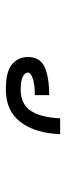

<svg xmlns="http://www.w3.org/2000/svg" viewBox="190 -1026 221 640"><g transform="rotate(-90 300.0 -706.5)"><path d="M377.5 -723.5Q377.5 -734 363.2 -740.8Q349 -747.5 321 -747.5Q273.5 -747.5 251 -715.2Q228.5 -683 225 -616H172.5Q175 -697.5 212 -747.2Q249 -797 321.5 -797Q381.5 -797 405.5 -776.2Q429.5 -755.5 429.5 -724Q429.5 -683.5 396.5 -668Q363.5 -652.5 302.5 -652.5V-700.5Q335 -700 356.2 -706.8Q377.5 -713.5 377.5 -723.5Z"/></g></svg>

Font: JuliaMono Medium
Style: Regular
Weight: 500
Monospace: yes
Designer: cormullion
Foundry: corm
Version: Version 0.054; ttfautohint (v1.8.4)